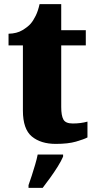

<svg xmlns="http://www.w3.org/2000/svg" viewBox="-20 -681 457 922"><path d="M248 10Q176 10 133 -25.5Q90 -61 90 -150V-463H21V-519Q61 -520 87.5 -536Q114 -552 127 -567Q140 -582 151.5 -605.5Q163 -629 170 -661H274V-536H392V-463H274V-167Q274 -126 284.5 -107Q295 -88 329 -88Q368 -88 400 -97V-21Q383 -12 345 -1Q307 10 248 10ZM117 208Q124 189 132.5 162.5Q141 136 149 109Q157 82 161 61H283V71Q274 92 257.5 118.5Q241 145 221.5 172Q202 199 185 221H117Z"/></svg>

Font: Noto Serif Hebrew SemiCondensed Black
Style: Regular
Weight: 900
Width: 4
Designer: Monotype Design Team
Foundry: Monotype Imaging Inc.
Version: Version 2.004; ttfautohint (v1.8.4.7-5d5b)